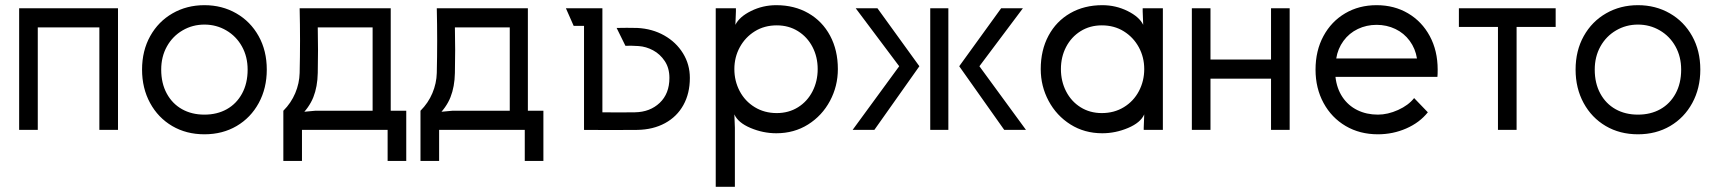

<svg xmlns="http://www.w3.org/2000/svg" viewBox="-20 -502 6630 742"><path d="M126 0H54V-470H436V0H364V-396H126Z M603 -233Q603 -180 624.5 -140.5Q646 -101 683.5 -80Q721 -59 770 -59Q819 -59 856.5 -80Q894 -101 915.5 -140.5Q937 -180 937 -233Q937 -283 915 -322.5Q893 -362 854.5 -384.5Q816 -407 770 -407Q724 -407 685.5 -384.5Q647 -362 625 -322.5Q603 -283 603 -233ZM529 -233Q529 -306 560.5 -362.5Q592 -419 647 -450.5Q702 -482 770 -482Q838 -482 893 -450.5Q948 -419 979.5 -362.5Q1011 -306 1011 -233Q1011 -161 980 -104Q949 -47 894.5 -15Q840 17 770 17Q700 17 645.5 -15Q591 -47 560 -104Q529 -161 529 -233Z M1208 -220Q1207 -167 1191 -126.5Q1175 -86 1137 -50L1111 -66L1198 -74H1420V-396H1208Q1209 -350 1209 -308Q1209 -266 1208 -220ZM1138 -220Q1141 -345 1138 -470H1490V-74H1550V120H1478V0H1147V120H1075V-74Q1105 -104 1121 -142Q1137 -180 1138 -220Z M1738 -220Q1737 -167 1721 -126.5Q1705 -86 1667 -50L1641 -66L1728 -74H1950V-396H1738Q1739 -350 1739 -308Q1739 -266 1738 -220ZM1668 -220Q1671 -345 1668 -470H2020V-74H2080V120H2008V0H1677V120H1605V-74Q1635 -104 1651 -142Q1667 -180 1668 -220Z M2434 -68Q2492 -69 2529.5 -104.5Q2567 -140 2567 -201Q2567 -239 2549 -266Q2531 -293 2504 -307.5Q2477 -322 2448 -324Q2418 -326 2397 -325L2363 -394Q2402 -395 2443 -394Q2501 -391 2547 -365Q2593 -339 2619.5 -296Q2646 -253 2646 -201Q2646 -141 2621 -96Q2596 -51 2550 -26Q2504 -1 2443 0Q2340 1 2237 0V-402H2197L2167 -470H2308V-68Q2370 -67 2434 -68Z M3140 -235Q3140 -282 3120 -320.5Q3100 -359 3064 -381.5Q3028 -404 2982 -404Q2934 -404 2897 -381Q2860 -358 2839 -319.5Q2818 -281 2818 -235Q2818 -189 2838.5 -150Q2859 -111 2896.5 -88Q2934 -65 2982 -65Q3028 -65 3064 -87.5Q3100 -110 3120 -149Q3140 -188 3140 -235ZM3218 -235Q3218 -169 3187.5 -112Q3157 -55 3103 -21Q3049 13 2980 13Q2929 13 2880.5 -7.5Q2832 -28 2818 -60L2820 -8V220H2746V-470H2824V-458L2822 -406Q2837 -437 2882.5 -459.5Q2928 -482 2980 -482Q3050 -482 3104 -451Q3158 -420 3188 -364Q3218 -308 3218 -235Z M3645 -470V0H3575V-470ZM3849 -470H3933L3765 -246L3945 0H3861L3687 -246ZM3359 0H3275L3455 -246L3287 -470H3371L3533 -246Z M4402 -235Q4402 -281 4381 -319.5Q4360 -358 4323 -381Q4286 -404 4238 -404Q4192 -404 4156 -381.5Q4120 -359 4100 -320.5Q4080 -282 4080 -235Q4080 -188 4100 -149Q4120 -110 4156 -87.5Q4192 -65 4238 -65Q4286 -65 4323.5 -88Q4361 -111 4381.5 -150Q4402 -189 4402 -235ZM4398 -406 4396 -458V-470H4474V0H4400V-8L4402 -60Q4388 -28 4339.5 -7.5Q4291 13 4240 13Q4171 13 4117 -21Q4063 -55 4032.5 -112Q4002 -169 4002 -235Q4002 -308 4032 -364Q4062 -420 4116 -451Q4170 -482 4240 -482Q4292 -482 4337.5 -459.5Q4383 -437 4398 -406Z M4964 0H4892V-198H4658V0H4586V-470H4658V-272H4892V-470H4964Z M5305 17Q5235 17 5180.5 -15Q5126 -47 5095 -104Q5064 -161 5064 -233Q5064 -306 5094.5 -362.5Q5125 -419 5178.5 -450.5Q5232 -482 5300 -482Q5368 -482 5421.5 -450.5Q5475 -419 5505.5 -362.5Q5536 -306 5536 -233Q5536 -214 5535 -205H5141Q5146 -160 5168 -127Q5190 -94 5225.5 -76.5Q5261 -59 5305 -59Q5343 -59 5383 -77Q5423 -95 5445 -123L5498 -68Q5466 -28 5414.5 -5.5Q5363 17 5305 17ZM5300 -406Q5261 -406 5227.5 -390Q5194 -374 5172 -344Q5150 -314 5144 -276H5456Q5450 -314 5428 -344Q5406 -374 5372.5 -390Q5339 -406 5300 -406Z M5769 0V-398H5618V-470H5992V-398H5841V0Z M6143 -233Q6143 -180 6164.5 -140.5Q6186 -101 6223.5 -80Q6261 -59 6310 -59Q6359 -59 6396.5 -80Q6434 -101 6455.5 -140.5Q6477 -180 6477 -233Q6477 -283 6455 -322.5Q6433 -362 6394.5 -384.5Q6356 -407 6310 -407Q6264 -407 6225.5 -384.5Q6187 -362 6165 -322.5Q6143 -283 6143 -233ZM6069 -233Q6069 -306 6100.5 -362.5Q6132 -419 6187 -450.5Q6242 -482 6310 -482Q6378 -482 6433 -450.5Q6488 -419 6519.5 -362.5Q6551 -306 6551 -233Q6551 -161 6520 -104Q6489 -47 6434.5 -15Q6380 17 6310 17Q6240 17 6185.5 -15Q6131 -47 6100 -104Q6069 -161 6069 -233Z"/></svg>

Font: Kreadon
Style: Regular
Weight: 400
Designer: kohakuno
Foundry: StudioGnu
Version: Version 1.000;Glyphs 3.1.2 (3151)